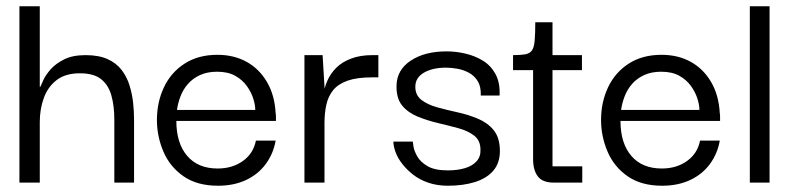

<svg xmlns="http://www.w3.org/2000/svg" viewBox="-20 -583 2529 613"><path d="M42 0V-563H107V-306H109Q111 -311 118.5 -327.5Q126 -344 142 -362Q158 -380 185 -393.5Q212 -407 253 -407Q295 -407 323 -394.5Q351 -382 368 -360Q385 -338 393.5 -310.5Q402 -283 405 -255Q408 -227 408 -201V0H345V-201Q345 -245 335.5 -278.5Q326 -312 302.5 -330.5Q279 -349 235 -349Q189 -349 161 -327.5Q133 -306 120 -270.5Q107 -235 107 -193V0Z M676 10Q609 10 565.5 -20.5Q522 -51 501.5 -99.5Q481 -148 481 -200Q481 -257 503.5 -304.5Q526 -352 569.5 -380Q613 -408 674 -408Q727 -408 767.5 -385.5Q808 -363 832.5 -321Q857 -279 860 -222Q861 -218 861 -210.5Q861 -203 861 -197H543Q543 -126 577.5 -85.5Q612 -45 675 -45Q722 -45 755.5 -69Q789 -93 797 -134H860Q853 -93 829 -60Q805 -27 766 -8.5Q727 10 676 10ZM545 -232H795Q795 -248 788.5 -268.5Q782 -289 768 -308.5Q754 -328 731 -341Q708 -354 673 -354Q642 -354 619 -343.5Q596 -333 580.5 -315.5Q565 -298 556.5 -276Q548 -254 545 -232Z M952 0V-407H1010L1017 -290L1016 -202V0ZM1016 -190 1013 -279Q1015 -302 1025 -325Q1035 -348 1053.5 -366.5Q1072 -385 1101 -396Q1130 -407 1169 -407H1188V-336H1168Q1120 -336 1090 -325.5Q1060 -315 1044 -295.5Q1028 -276 1022 -249Q1016 -222 1016 -190Z M1410 10Q1376 10 1348 0.5Q1320 -9 1299.5 -25Q1279 -41 1264.5 -59.5Q1250 -78 1243 -97Q1236 -116 1236 -131H1298Q1298 -130 1300 -116Q1302 -102 1312 -84Q1322 -66 1345 -52.5Q1368 -39 1410 -39Q1440 -39 1464 -46Q1488 -53 1501.5 -68Q1515 -83 1514 -105Q1514 -134 1494.5 -149.5Q1475 -165 1444 -173.5Q1413 -182 1379 -190Q1345 -198 1314 -210.5Q1283 -223 1264 -246Q1245 -269 1246 -310Q1247 -360 1291.5 -389.5Q1336 -419 1406 -419Q1435 -419 1465.5 -412Q1496 -405 1521.5 -389.5Q1547 -374 1562 -346.5Q1577 -319 1575 -278H1515Q1516 -306 1505.5 -323.5Q1495 -341 1477.5 -350.5Q1460 -360 1440.5 -363.5Q1421 -367 1404 -367Q1361 -367 1333.5 -351Q1306 -335 1306 -306Q1306 -279 1325.5 -264Q1345 -249 1375.5 -240.5Q1406 -232 1440.5 -224.5Q1475 -217 1506 -204Q1537 -191 1556.5 -167Q1576 -143 1576 -101Q1576 -62 1554.5 -37.5Q1533 -13 1495.5 -1.5Q1458 10 1410 10Z M1748 0Q1712 0 1697 -20Q1682 -40 1682 -75V-368H1744V-52H1839V0ZM1618 -359V-407Q1642 -407 1656.5 -409.5Q1671 -412 1678 -421.5Q1685 -431 1687 -453Q1689 -475 1689 -512H1744V-407H1838V-359Z M2094 10Q2027 10 1983.5 -20.5Q1940 -51 1919.5 -99.5Q1899 -148 1899 -200Q1899 -257 1921.5 -304.5Q1944 -352 1987.5 -380Q2031 -408 2092 -408Q2145 -408 2185.5 -385.5Q2226 -363 2250.5 -321Q2275 -279 2278 -222Q2279 -218 2279 -210.5Q2279 -203 2279 -197H1961Q1961 -126 1995.5 -85.5Q2030 -45 2093 -45Q2140 -45 2173.5 -69Q2207 -93 2215 -134H2278Q2271 -93 2247 -60Q2223 -27 2184 -8.5Q2145 10 2094 10ZM1963 -232H2213Q2213 -248 2206.5 -268.5Q2200 -289 2186 -308.5Q2172 -328 2149 -341Q2126 -354 2091 -354Q2060 -354 2037 -343.5Q2014 -333 1998.5 -315.5Q1983 -298 1974.5 -276Q1966 -254 1963 -232Z M2374 0V-563H2437V0Z"/></svg>

Font: Darker Grotesque Medium
Style: Regular
Weight: 500
Designer: Gabriel Lam
Foundry: TypeRant
Version: Version 1.000;gftools[0.9.28]